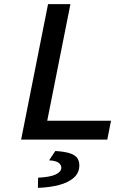

<svg xmlns="http://www.w3.org/2000/svg" viewBox="-20 -674 640 927"><path d="M82 0 212 -654H320L208 -91H516L498 0ZM163 233 164 184Q223 181 249.5 168Q276 155 276 136Q276 121 262.5 111.5Q249 102 217 100L247 55Q295 58 320 67Q345 76 354 90.5Q363 105 363 124Q363 160 337 183.5Q311 207 266 219Q221 231 163 233Z"/></svg>

Font: Source Code Pro SemiBold
Style: Italic
Weight: 600
Italic angle: -11°
Monospace: yes
Designer: Paul D. Hunt, Teo Tuominen
Foundry: Adobe Systems Incorporated
Version: Version 1.016;hotconv 1.0.116;makeotfexe 2.5.65601